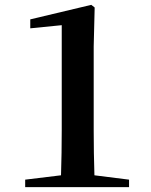

<svg xmlns="http://www.w3.org/2000/svg" viewBox="-20 -773 624 793"><path d="M84 0V-31L232 -49Q235 -142 235 -235V-669L105 -656V-693L357 -753L371 -742L367 -581V-235Q367 -142 370 -49L513 -31V0Z"/></svg>

Font: GenRyuMin TW B
Style: Regular
Weight: 700
Version: Version 1.501;PS 1;hotconv 16.6.51;makeotf.lib2.5.65220